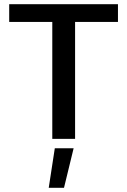

<svg xmlns="http://www.w3.org/2000/svg" viewBox="-20 -664 608 918"><path d="M230 0V-559H24V-644H544V-559H339V0ZM213 234 242 45H332L286 234Z"/></svg>

Font: Kanit
Style: Regular
Weight: 400
Designer: Katatrad Team
Foundry: CadsonDemak
Version: Version 2.000; ttfautohint (v1.8.3)